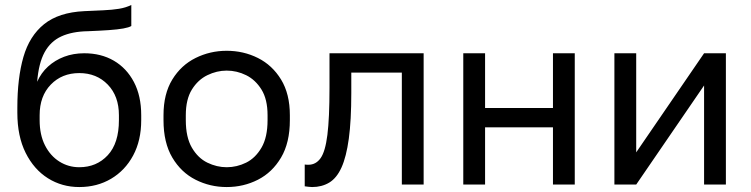

<svg xmlns="http://www.w3.org/2000/svg" viewBox="-20 -745 3030 775"><path d="M300 10Q230 10 173.5 -25.5Q117 -61 83.5 -128Q50 -195 50 -290V-310Q50 -430 74.5 -515Q99 -600 158 -647.5Q217 -695 320 -700Q362 -702 397 -703.5Q432 -705 460 -709.5Q488 -714 510 -725V-640Q500 -634 477.5 -630Q455 -626 420 -623.5Q385 -621 335 -619Q271 -618 227.5 -598Q184 -578 160 -534Q136 -490 130 -415Q146 -451 174 -476.5Q202 -502 239 -516Q276 -530 320 -530Q388 -530 439.5 -500Q491 -470 520.5 -414Q550 -358 550 -280V-260Q550 -178 517.5 -117.5Q485 -57 428.5 -23.5Q372 10 300 10ZM300 -70Q370 -70 415 -118.5Q460 -167 460 -260V-280Q460 -357 415 -403.5Q370 -450 300 -450Q230 -450 185 -403.5Q140 -357 140 -280V-260Q140 -201 161.5 -158.5Q183 -116 219.5 -93Q256 -70 300 -70Z M895 10Q828 10 769.5 -19.5Q711 -49 675.5 -109Q640 -169 640 -260V-280Q640 -366 675.5 -424Q711 -482 769.5 -511Q828 -540 895 -540Q963 -540 1021 -511Q1079 -482 1114.5 -424Q1150 -366 1150 -280V-260Q1150 -169 1114.5 -109Q1079 -49 1021 -19.5Q963 10 895 10ZM895 -70Q936 -70 973.5 -88.5Q1011 -107 1035.5 -149Q1060 -191 1060 -260V-280Q1060 -344 1035.5 -383.5Q1011 -423 973.5 -441.5Q936 -460 895 -460Q855 -460 817 -441.5Q779 -423 754.5 -383.5Q730 -344 730 -280V-260Q730 -191 754.5 -149Q779 -107 817 -88.5Q855 -70 895 -70Z M1240 10Q1233 10 1225.5 9Q1218 8 1210 7V-81Q1213 -80 1225 -80Q1255 -80 1274 -106.5Q1293 -133 1301.5 -200.5Q1310 -268 1310 -390V-530H1690V0H1602V-452H1398V-370Q1398 -259 1388 -185.5Q1378 -112 1358.5 -69Q1339 -26 1309 -8Q1279 10 1240 10Z M1850 0V-530H1938V-309H2212V-530H2300V0H2212V-231H1938V0Z M2460 0V-530H2548V-130L2822 -530H2910V0H2822V-400L2548 0Z"/></svg>

Font: Golos Text
Style: Regular
Weight: 400
Designer: A.Korolkova, Vitaly Kuzmin
Foundry: ParaType Ltd
Version: Version 2.004